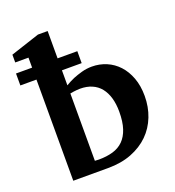

<svg xmlns="http://www.w3.org/2000/svg" viewBox="-134 -846 866 951"><g transform="rotate(-20 299.0 -370.0)"><path d="M565.9 -273.9Q565.9 -216.3 546.4 -166.3Q526.9 -116.2 489.5 -79.3Q452.1 -42.5 397.7 -21.2Q343.3 0 272.9 0H89.8V-533.2H4.9V-596.2H89.8V-648.9H20V-689.9L172.9 -740.2H224.1V-596.2H328.1V-533.2H224.1V-454.1Q245.1 -466.8 268.6 -477.1Q289.1 -485.4 314.9 -492.7Q340.8 -500 369.1 -500Q409.2 -500 445.1 -484.9Q481 -469.7 507.8 -440.7Q534.7 -411.6 550.3 -369.6Q565.9 -327.6 565.9 -273.9ZM420.9 -244.1Q420.9 -284.7 411.6 -316.7Q402.3 -348.6 384.3 -371.1Q366.2 -393.6 339.1 -405.3Q312 -417 276.9 -417Q267.6 -417 258.5 -416Q249.5 -415 241.7 -414.1L224.1 -411.1V-56.2Q232.9 -56.2 236.6 -55.7Q240.2 -55.2 245.1 -55.2Q286.6 -55.2 319.3 -64.7Q352.1 -74.2 374.5 -96.4Q397 -118.7 408.9 -154.8Q420.9 -190.9 420.9 -244.1Z"/></g></svg>

Font: Charis SIL Afr
Style: Bold
Weight: 700
Foundry: SIL International
Version: Version 5.000